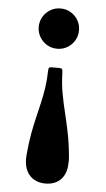

<svg xmlns="http://www.w3.org/2000/svg" viewBox="-55 -571 469 850"><g transform="rotate(5 179.5 -146.0)"><path d="M269 -445.5Q269 -470.2 257 -490.6Q245 -511 224.6 -523Q204.3 -535 179.5 -535Q154.8 -535 134.5 -523Q114.2 -511 102.1 -490.6Q90 -470.2 90 -445.5Q90 -420.7 102.1 -400.4Q114.2 -380 134.5 -368Q154.8 -356 179.5 -356Q204.3 -356 224.6 -368Q245 -380 257 -400.4Q269 -420.7 269 -445.5ZM86 121.5Q85.7 126.5 85.4 131.2Q85 136 85 140.5Q85 173.5 96.9 196.4Q108.7 219.3 130.1 231.1Q151.5 243 180 243Q208.5 243 229.6 231.1Q250.8 219.3 262.4 196.4Q274 173.5 274 140.5Q274 136 274.3 131.2Q274.5 126.5 274 121.5Q268.3 58 258.5 10.1Q248.8 -37.7 238.6 -78.6Q228.5 -119.5 220.9 -161.2Q213.3 -203 211.8 -254Q211.5 -264.2 209.1 -268.1Q206.8 -272 195.5 -272H162.8Q152.5 -272 150.5 -268Q148.5 -264 148.3 -254.7Q147.3 -213.5 142 -178.7Q136.8 -144 129.2 -111.5Q121.7 -79 113.4 -44.5Q105 -10 97.7 30.4Q90.5 70.7 86 121.5Z"/></g></svg>

Font: Besley
Style: Regular
Weight: 400
Designer: Owen Earl
Foundry: indestructible type*
Version: Version 4.000